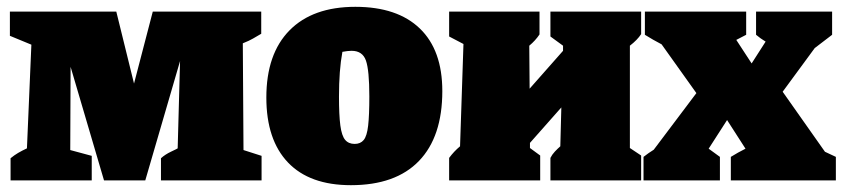

<svg xmlns="http://www.w3.org/2000/svg" viewBox="-20 -529 2471 563"><path d="M694 -89 747 -72V0H452V-65Q464 -76 482 -84.5Q500 -93 501 -94L508 -350L406 0H285L187 -333L186 -89L249 -72V0H11V-65Q22 -74 33 -80.5Q44 -87 59 -94L72 -398L9 -424V-495H321L373 -284L428 -495H746V-430Q732 -422 722 -416Q712 -410 692 -402Z M1009 14Q888 14 824.5 -52.5Q761 -119 761 -243Q761 -371 829 -440Q897 -509 1022 -509Q1145 -509 1211 -445.5Q1277 -382 1277 -262Q1277 -128 1208.5 -57Q1140 14 1009 14ZM1020 -107Q1037 -107 1046.5 -118.5Q1056 -130 1059.5 -160.5Q1063 -191 1063 -246Q1063 -323 1053 -351.5Q1043 -380 1011 -380Q1000 -380 984 -377Q974 -323 974 -246Q974 -191 978 -161Q982 -131 992 -119Q1002 -107 1020 -107Z M1297 0V-66Q1311 -85 1329 -100L1339 -400L1297 -422V-495H1562V-428Q1550 -410 1532 -395L1533 -269L1631 -380V-395L1594 -422V-495H1860V-429Q1849 -412 1827 -395V-95L1860 -73V0H1594V-66Q1599 -76 1607 -84.5Q1615 -93 1623 -100L1626 -214L1534 -110V-95L1564 -73V0Z M1867 0V-69Q1881 -80 1897 -90L2022 -256L1920 -399Q1895 -412 1871 -427V-495H2168V-427L2139 -412L2184 -343L2225 -407Q2210 -416 2197 -427V-495H2420V-427L2369 -388L2275 -260L2399 -84L2431 -69V0H2123V-69Q2144 -82 2166 -93L2112 -177L2058 -93L2091 -69V0Z"/></svg>

Font: Piazzolla Black
Style: Regular
Weight: 900
Designer: Juan Pablo del Peral
Foundry: Huerta Tipografica
Version: Version 1.330